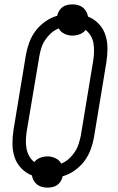

<svg xmlns="http://www.w3.org/2000/svg" viewBox="-20 -807 540 879"><path d="M197 52Q184 52 171.5 48.5Q159 45 149.5 37.5Q140 30 134 19Q128 8 126 -4Q98 -15 77 -37Q56 -59 46.5 -88Q37 -117 37 -149Q37 -181 42 -213L99 -558Q104 -586 114.5 -614Q125 -642 143.5 -666.5Q162 -691 188 -709Q214 -727 242 -735Q244 -746 250.5 -757Q257 -768 267 -775Q277 -782 289 -784.5Q301 -787 312 -787Q325 -787 337.5 -783.5Q350 -780 359.5 -772.5Q369 -765 375 -754Q381 -743 383 -731Q411 -720 432 -698Q453 -676 462.5 -647Q472 -618 472 -586Q472 -554 467 -522L410 -177Q405 -149 394.5 -121Q384 -93 365.5 -68.5Q347 -44 321 -26Q295 -8 267 0Q265 11 258.5 22Q252 33 242 40Q232 47 220 49.5Q208 52 197 52ZM260 -58Q280 -66 295.5 -80Q311 -94 322.5 -111.5Q334 -129 340 -148Q346 -167 350 -186L407 -531Q410 -551 410.5 -570.5Q411 -590 408 -608.5Q405 -627 395.5 -643Q386 -659 372 -670Q361 -656 344.5 -650Q328 -644 312 -644Q292 -644 274.5 -652.5Q257 -661 249 -677Q229 -669 213.5 -655Q198 -641 186.5 -623.5Q175 -606 169 -587Q163 -568 160 -549L102 -204Q99 -184 98.5 -164.5Q98 -145 101.5 -126.5Q105 -108 114 -92Q123 -76 137 -65Q148 -79 164.5 -85Q181 -91 197 -91Q217 -91 234.5 -82.5Q252 -74 260 -58Z"/></svg>

Font: Iosevka Curly Slab Light
Style: Italic
Weight: 300
Italic angle: -9°
Monospace: yes
Designer: Belleve Invis
Foundry: Belleve Invis
Version: Version 22.1.2; ttfautohint (v1.8.4)